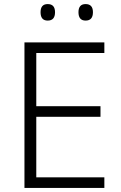

<svg xmlns="http://www.w3.org/2000/svg" viewBox="-20 -922 593 942"><path d="M492 0H100V-714H492V-662H158V-401H473V-349H158V-52H492ZM179 -862Q179 -902 214 -902Q250 -902 250 -862Q250 -821 214 -821Q179 -821 179 -862ZM365 -862Q365 -902 400 -902Q436 -902 436 -862Q436 -821 400 -821Q365 -821 365 -862Z"/></svg>

Font: RS Noto Sans Light
Style: Regular
Weight: 300
Designer: Monotype Design Team
Foundry: Monotype Imaging Inc.
Version: Version 3.10